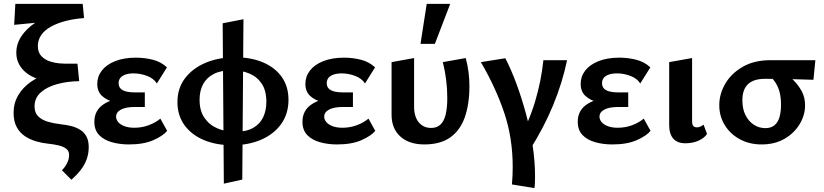

<svg xmlns="http://www.w3.org/2000/svg" viewBox="-20 -731 4244 989"><path d="M348 195 299 146Q316 129 326 108.5Q336 88 336 67Q336 47 321.5 35.5Q307 24 282 18Q257 12 227 9Q197 6 166 -3Q135 -12 108.5 -29.5Q82 -47 66 -76.5Q50 -106 50 -150Q50 -200 74 -240.5Q98 -281 139 -309.5Q180 -338 233 -353Q286 -368 343 -368L388 -313Q326 -312 273.5 -297.5Q221 -283 189.5 -254.5Q158 -226 158 -183Q158 -150 177 -131.5Q196 -113 226.5 -104Q257 -95 293 -91Q322 -88 347.5 -81.5Q373 -75 393.5 -62Q414 -49 425.5 -27.5Q437 -6 437 27Q437 61 426 90.5Q415 120 395 145.5Q375 171 348 195ZM254 -313Q212 -313 177 -324Q142 -335 117 -354.5Q92 -374 78 -400.5Q64 -427 64 -458Q64 -505 90 -544Q116 -583 159 -612Q202 -641 255 -659Q308 -677 363 -681L412 -638Q360 -634 316.5 -622.5Q273 -611 241 -593Q209 -575 192 -550Q175 -525 175 -494Q175 -460 194 -441Q213 -422 239 -414Q265 -406 287 -404.5Q309 -403 316 -403H379L388 -313ZM53 -603 59 -711H406L413 -638Z M644 13Q597 13 556 1.5Q515 -10 490.5 -35.5Q466 -61 466 -104Q466 -166 520 -198Q574 -230 662 -230V-194Q614 -194 573 -203.5Q532 -213 506.5 -236Q481 -259 481 -299Q481 -337 504.5 -367.5Q528 -398 573 -416Q618 -434 680 -434Q724 -434 766.5 -423.5Q809 -413 840 -384L788 -301Q772 -327 737.5 -340Q703 -353 668 -353Q644 -353 626.5 -347Q609 -341 600 -330Q591 -319 591 -302Q591 -278 612 -266.5Q633 -255 676 -255H726V-180H676Q628 -180 603 -166.5Q578 -153 578 -130Q578 -115 589 -102Q600 -89 621 -81Q642 -73 672 -73Q711 -73 746 -86Q781 -99 806 -120L841 -57Q821 -32 771 -9.5Q721 13 644 13Z M1175 17Q1094 17 1030.5 -9.5Q967 -36 930.5 -86Q894 -136 894 -205Q894 -277 933.5 -328.5Q973 -380 1040 -408Q1107 -436 1191 -436Q1272 -436 1334 -410Q1396 -384 1431 -335Q1466 -286 1466 -217Q1466 -145 1428.5 -92.5Q1391 -40 1325.5 -11.5Q1260 17 1175 17ZM1133 215 1127 -611 1234 -632 1228 194ZM1191 -52Q1248 -52 1283.5 -72Q1319 -92 1335.5 -127Q1352 -162 1352 -206Q1352 -264 1328.5 -299.5Q1305 -335 1265 -352Q1225 -369 1175 -369Q1118 -369 1081 -350Q1044 -331 1026 -297Q1008 -263 1008 -217Q1008 -160 1033.5 -123.5Q1059 -87 1100.5 -69.5Q1142 -52 1191 -52Z M1716 13Q1669 13 1628 1.5Q1587 -10 1562.5 -35.5Q1538 -61 1538 -104Q1538 -166 1592 -198Q1646 -230 1734 -230V-194Q1686 -194 1645 -203.5Q1604 -213 1578.5 -236Q1553 -259 1553 -299Q1553 -337 1576.5 -367.5Q1600 -398 1645 -416Q1690 -434 1752 -434Q1796 -434 1838.5 -423.5Q1881 -413 1912 -384L1860 -301Q1844 -327 1809.5 -340Q1775 -353 1740 -353Q1716 -353 1698.5 -347Q1681 -341 1672 -330Q1663 -319 1663 -302Q1663 -278 1684 -266.5Q1705 -255 1748 -255H1798V-180H1748Q1700 -180 1675 -166.5Q1650 -153 1650 -130Q1650 -115 1661 -102Q1672 -89 1693 -81Q1714 -73 1744 -73Q1783 -73 1818 -86Q1853 -99 1878 -120L1913 -57Q1893 -32 1843 -9.5Q1793 13 1716 13Z M2166 13Q2087 13 2042 -28Q1997 -69 1997 -140V-411L2113 -432V-182Q2113 -130 2137 -101Q2161 -72 2201 -72Q2230 -72 2248.5 -89Q2267 -106 2275.5 -140.5Q2284 -175 2284 -227Q2284 -274 2278 -321Q2272 -368 2261 -411L2379 -432Q2389 -395 2393.5 -359Q2398 -323 2398 -288Q2398 -194 2374 -126.5Q2350 -59 2299 -23Q2248 13 2166 13ZM2146 -505 2178 -711H2299L2220 -505Z M2733 238 2617 219Q2619 196 2620 173.5Q2621 151 2621 129Q2621 -20 2577.5 -149.5Q2534 -279 2457 -411L2583 -431Q2613 -373 2640 -300Q2667 -227 2689 -146Q2711 -65 2723.5 17.5Q2736 100 2736 176Q2736 192 2735.5 207.5Q2735 223 2733 238ZM2779 -421H2901Q2877 -305 2828.5 -187.5Q2780 -70 2705 47L2642 11Q2703 -98 2735.5 -205.5Q2768 -313 2779 -421Z M3134 13Q3087 13 3046 1.5Q3005 -10 2980.5 -35.5Q2956 -61 2956 -104Q2956 -166 3010 -198Q3064 -230 3152 -230V-194Q3104 -194 3063 -203.5Q3022 -213 2996.5 -236Q2971 -259 2971 -299Q2971 -337 2994.5 -367.5Q3018 -398 3063 -416Q3108 -434 3170 -434Q3214 -434 3256.5 -423.5Q3299 -413 3330 -384L3278 -301Q3262 -327 3227.5 -340Q3193 -353 3158 -353Q3134 -353 3116.5 -347Q3099 -341 3090 -330Q3081 -319 3081 -302Q3081 -278 3102 -266.5Q3123 -255 3166 -255H3216V-180H3166Q3118 -180 3093 -166.5Q3068 -153 3068 -130Q3068 -115 3079 -102Q3090 -89 3111 -81Q3132 -73 3162 -73Q3201 -73 3236 -86Q3271 -99 3296 -120L3331 -57Q3311 -32 3261 -9.5Q3211 13 3134 13Z M3510 7Q3469 7 3448 -17Q3427 -41 3427 -87V-411L3545 -432V-106Q3545 -90 3551 -82.5Q3557 -75 3570 -75Q3579 -75 3588 -79Q3597 -83 3604 -89L3622 -41Q3608 -20 3578.5 -6.5Q3549 7 3510 7Z M3903 13Q3840 13 3790.5 -14Q3741 -41 3713 -87Q3685 -133 3685 -189Q3685 -247 3716 -300Q3747 -353 3806 -387Q3865 -421 3949 -421H4180L4170 -320Q4109 -322 4051.5 -323.5Q3994 -325 3920 -325Q3862 -325 3833 -297.5Q3804 -270 3804 -214Q3804 -170 3820 -138Q3836 -106 3863 -88.5Q3890 -71 3922 -71Q3951 -71 3969 -85.5Q3987 -100 3995 -127Q4003 -154 4003 -191Q4003 -232 3994.5 -261Q3986 -290 3970.5 -311.5Q3955 -333 3934 -349L4022 -358Q4044 -341 4068 -317Q4092 -293 4109.5 -261.5Q4127 -230 4127 -188Q4127 -138 4099 -91.5Q4071 -45 4021 -16Q3971 13 3903 13Z"/></svg>

Font: Ysabeau
Style: Bold
Weight: 700
Designer: Christian Thalmann (Catharsis Fonts)
Version: Version 2.000;gftools[0.9.27.dev2+g8671c4b]